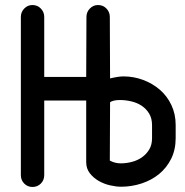

<svg xmlns="http://www.w3.org/2000/svg" viewBox="-20 -744 738 764"><path d="M63 -677Q63 -696 76.5 -710Q90 -724 109 -724Q129 -724 142.5 -710Q156 -696 156 -677V-438H323L324 -677Q324 -696 337.5 -710Q351 -724 370 -724Q390 -724 403.5 -710Q417 -696 417 -677L418 -432Q452 -440 471 -440Q512 -440 549.5 -426Q587 -412 616 -387Q645 -362 662 -326Q679 -290 679 -247V-194Q679 -148 661 -112Q643 -76 613 -51.5Q583 -27 543.5 -14Q504 -1 462 -1Q442 -1 418 -6.5Q394 -12 373 -24Q352 -36 337.5 -54.5Q323 -73 323 -99V-344H156V-47Q156 -27 142.5 -13.5Q129 0 109 0Q90 0 76.5 -13.5Q63 -27 63 -47ZM585 -246Q585 -273 573.5 -292Q562 -311 544 -323Q526 -335 503 -340.5Q480 -346 457 -346Q441 -346 431 -343Q421 -340 418 -337L417 -105Q437 -94 461 -94Q483 -94 505.5 -100Q528 -106 545.5 -118.5Q563 -131 574 -149.5Q585 -168 585 -194Z"/></svg>

Font: VDS
Style: Regular
Weight: 400
Designer: artmaker
Foundry: artmaker
Version: Version 1.000 2009 initial release